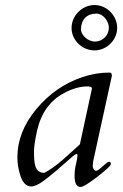

<svg xmlns="http://www.w3.org/2000/svg" viewBox="-20 -727 488 762"><path d="M412 -617C412 -586.6 387.4 -562 357 -562C330 -562 301 -586.5 301 -612C303.4 -652 325.9 -673 363 -673C388.5 -673 412 -644 412 -617ZM355 -527C403.6 -527 445 -568 445 -616.5C445 -665 403.7 -707 355 -707C306.1 -707 264 -664.9 264 -616C264 -567.1 306.1 -527 355 -527ZM345 -376 297 -154C281 -139.3 259.3 -119.8 232 -95.5C204.7 -71.2 179.3 -53 156 -41C117.7 -41 115 -77.3 115 -126C115 -144.7 119 -172 127 -208C143 -278.7 179 -328.7 235 -358C267 -375.3 297.7 -384 327 -384C339 -384 345 -381.3 345 -376ZM348 -67C348 -73.9 350 -81.8 350 -88L424 -426C424 -434.7 421.3 -439 416 -439C378.7 -439 342.3 -433 307 -421C235.7 -397 174.8 -354.8 124.5 -294.5C74.2 -234.2 49 -170 49 -102C49 -80.7 52.3 -58.7 59 -36C68.3 -3.3 83.3 13 104 13C116 13 132 5.8 152 -8.5C180.1 -28.6 227.2 -69.8 260.5 -99.5C272.8 -110.5 281 -116 285 -116C286.6 -116 287.4 -113.9 287.4 -109.8C287.4 -103.5 285.6 -92.6 282 -77C278 -62.3 276 -46.3 276 -29C276 0.3 284 15 300 15C309.3 15 331.7 1.3 367 -26C402.3 -53.3 420 -70 420 -76C420 -82 417.3 -85 412 -85C408.7 -85 400.5 -79 387.5 -67C374.5 -55 365.7 -49 361 -49C354 -49 348 -59.8 348 -67Z"/></svg>

Font: fbb
Style: Italic
Weight: 400
Italic angle: -12°
Designer: David J. Perry, Michael Sharpe
Version: Version 0.991